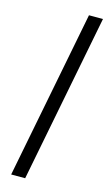

<svg xmlns="http://www.w3.org/2000/svg" viewBox="-133 -825 543 967"><g transform="rotate(15 138.5 -342.0)"><path d="M33 96H106L277 -780H204Z"/></g></svg>

Font: Uncut Sans
Style: Italic
Weight: 400
Italic angle: -11°
Designer: Kasper Nordkvist
Foundry: UNCUT.wtf
Version: Version 1.304;Glyphs 3.2 (3246)